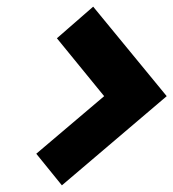

<svg xmlns="http://www.w3.org/2000/svg" viewBox="-20 -657 521 577"><path d="M166 -100 89 -195 293 -368 151 -542 260 -637 481 -368Z"/></svg>

Font: Tomorrow
Style: Bold Italic
Weight: 700
Italic angle: -10°
Designer: Tony de Marco, Monica Rizzolli
Foundry: Just in Type
Version: Version 2.002